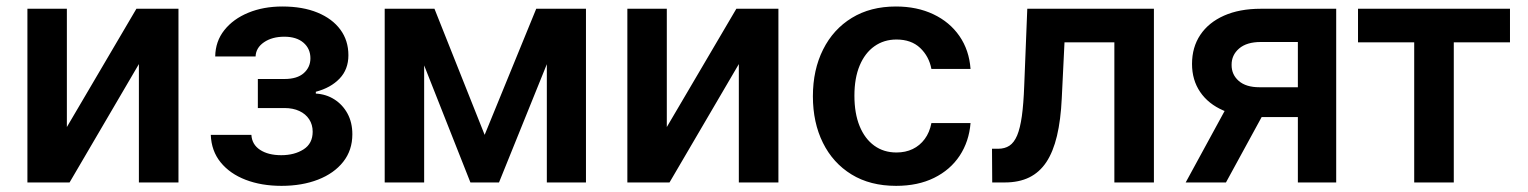

<svg xmlns="http://www.w3.org/2000/svg" viewBox="-20 -573 4799 603"><path d="M190 -174 408.4 -545.5H540.5V0H416.2V-371.8L198.5 0H66.1V-545.5H190Z M642 -149.5H769.5Q771.3 -119 796.9 -102.3Q822.4 -85.6 863.3 -85.6Q904.8 -85.6 933.4 -103.9Q962 -122.2 962 -159.4Q962 -181.5 951 -198.3Q940 -215.2 920.1 -224.4Q900.2 -233.7 873.2 -233.7H789.8V-324.9H873.2Q913.4 -324.9 934.1 -343.4Q954.9 -361.9 954.9 -389.9Q954.9 -420.1 933.1 -438.9Q911.2 -457.7 872.9 -457.7Q834.5 -457.7 809.1 -440.3Q783.7 -422.9 782.7 -395.6H655.9Q656.6 -443.2 684.5 -478.3Q712.4 -513.5 759.8 -533Q807.2 -552.6 866.8 -552.6Q930.8 -552.6 977.3 -533.4Q1023.8 -514.2 1049 -479.9Q1074.2 -445.7 1074.2 -399.5Q1074.2 -355.1 1046.5 -326.2Q1018.8 -297.2 971.9 -284.8V-279.1Q1004.3 -277.3 1030.2 -260.8Q1056.1 -244.3 1071.4 -216.3Q1086.6 -188.2 1086.6 -151.3Q1086.6 -101.2 1057.9 -64.8Q1029.1 -28.4 978.9 -8.9Q928.6 10.7 864 10.7Q801.1 10.7 751.6 -8.3Q702.1 -27.3 672.9 -63.2Q643.8 -99.1 642 -149.5Z M1502.1 -149.5 1664.1 -545.5H1767.8L1547.2 0H1457.4L1241.8 -545.5H1344.5ZM1312.1 -545.5V0H1188.2V-545.5ZM1697.4 0V-545.5H1820.3V0Z M2074.2 -174 2292.6 -545.5H2424.7V0H2300.4V-371.8L2082.7 0H1950.3V-545.5H2074.2Z M2794.4 10.7Q2712.7 10.7 2654.3 -25.2Q2595.9 -61.1 2564.5 -124.5Q2533 -187.9 2533 -270.6Q2533 -353.7 2565 -417.4Q2596.9 -481.2 2655.4 -516.9Q2713.8 -552.6 2793.7 -552.6Q2860.1 -552.6 2911.4 -528.2Q2962.7 -503.9 2993.3 -459.7Q3023.8 -415.5 3028.1 -356.5H2905.2Q2897.7 -396 2869.9 -422.4Q2842 -448.9 2795.5 -448.9Q2756 -448.9 2726.2 -427.7Q2696.4 -406.6 2679.9 -367.2Q2663.4 -327.8 2663.4 -272.7Q2663.4 -217 2679.7 -177Q2696 -137.1 2725.7 -115.6Q2755.3 -94.1 2795.5 -94.1Q2823.9 -94.1 2846.4 -104.9Q2869 -115.8 2884.2 -136.4Q2899.5 -157 2905.2 -186.4H3028.1Q3023.4 -128.6 2994 -84Q2964.5 -39.4 2913.7 -14.4Q2862.9 10.7 2794.4 10.7Z M3096.2 0 3095.5 -105.8H3114.3Q3135.7 -105.8 3150.2 -115.4Q3164.8 -125 3174.4 -147.5Q3183.9 -170.1 3189.3 -208.5Q3194.6 -246.8 3196.7 -304L3206.3 -545.5H3604V0H3479.8V-440H3323.2L3314.6 -264.2Q3311.4 -196 3299.5 -146.1Q3287.6 -96.2 3266.2 -63.9Q3244.7 -31.6 3212.4 -15.8Q3180 0 3136 0Z M4056.1 0V-441.1H3939.6Q3895.2 -441.1 3871.4 -420.5Q3847.7 -399.9 3848 -369.3Q3847.7 -338.8 3870.4 -318.9Q3893.1 -299 3935.4 -299H4096.6V-205.3H3935.4Q3870 -205.3 3822.4 -225.9Q3774.9 -246.4 3749.3 -284.1Q3723.7 -321.7 3723.7 -372.2Q3723.7 -424.7 3749.8 -463.6Q3775.9 -502.5 3824.4 -524Q3872.9 -545.5 3939.6 -545.5H4176.5V0ZM3703.8 0 3856.2 -279.8H3983L3830.3 0Z M4245 -440V-545.5H4722.3V-440H4545.8V0H4421.5V-440Z"/></svg>

Font: InterMG SemiBold
Style: Regular
Weight: 600
Designer: Rasmus Andersson
Foundry: rsms
Version: Version 3.019;December 26, 2023;FontCreator 15.0.0.2955 64-b